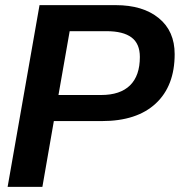

<svg xmlns="http://www.w3.org/2000/svg" viewBox="-20 -732 704 752"><path d="M664.1 -520Q664.1 -395.5 590.1 -326.7Q516.1 -257.8 378.9 -257.8H190.9L146 0H9.8L134.8 -711.9H433.1Q539.6 -711.9 601.8 -661.1Q664.1 -610.4 664.1 -520ZM527.8 -508.8Q527.8 -561 495.1 -585.4Q462.4 -609.9 397 -609.9H252.9L209 -359.9H376Q450.7 -359.9 489.3 -397.7Q527.8 -435.5 527.8 -508.8Z"/></svg>

Font: Creato Display
Style: Bold Italic
Weight: 700
Italic angle: -10°
Version: Version 1.000